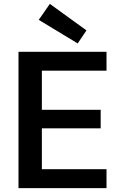

<svg xmlns="http://www.w3.org/2000/svg" viewBox="-20 -966 625 986"><path d="M75 0V-700H527V-603H195V-402H497V-307H195V-97H527V0ZM379 -743 179 -864 236 -946 424 -810Z"/></svg>

Font: DM Sans 9pt SemiBold
Style: Regular
Weight: 600
Version: Version 4.004;gftools[0.9.30]